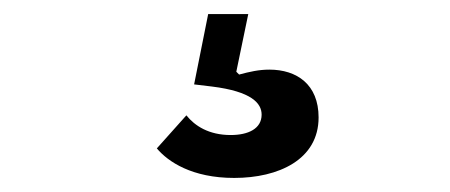

<svg xmlns="http://www.w3.org/2000/svg" viewBox="-20 -44 640 273"><path d="M313 209C376 209 433 183 433 123C433 76 402 55 363 55C348 55 335 58 320 62L316 58L333 -24H276L256 76L281 79C338 86 352 103 352 119C352 139 333 148 308 148C277 148 257 135 245 120L203 167C219 186 253 209 313 209Z"/></svg>

Font: IBM Mono Medium
Style: Regular
Weight: 500
Monospace: yes
Designer: Mike Abbink, Paul van der Laan, Pieter van Rosmalen
Foundry: Bold Monday
Version: Version 2.3